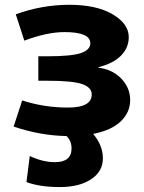

<svg xmlns="http://www.w3.org/2000/svg" viewBox="-20 -550 592 790"><path d="M36.1 -29.3 71.3 -136.7Q162.1 -107.4 259.8 -107.4Q357.4 -107.4 357.4 -161.1Q357.4 -190.4 317.9 -204.1Q278.3 -217.8 174.8 -217.8H137.7V-318.4H174.8Q273.4 -318.4 312.5 -331.5Q351.6 -344.7 351.6 -372.1Q351.6 -418 245.1 -418Q173.8 -418 80.1 -382.8L44.9 -491.2Q153.3 -530.3 265.1 -530.3Q377 -530.3 443.4 -491.2Q509.8 -452.1 509.8 -397.5Q509.8 -353.5 478 -321.3Q446.3 -289.1 384.8 -273.4V-271.5Q442.4 -264.6 479 -226.6Q515.6 -188.5 515.6 -138.2Q515.6 -87.9 477.1 -50.8Q438.5 -13.7 363.3 1Q403.3 47.9 403.3 101.6Q403.3 155.3 355 187.5Q306.6 219.7 225.6 219.7Q144.5 219.7 88.9 199.2L102.5 91.8Q155.3 117.2 206.1 117.2Q274.4 117.2 274.4 60.5Q274.4 30.3 253.9 9.8Q144.5 7.8 36.1 -29.3Z"/></svg>

Font: GenEi M Gothic v2 Heavy
Style: Regular
Weight: 800
Version: Version 2.0